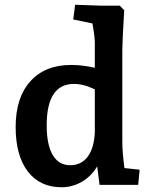

<svg xmlns="http://www.w3.org/2000/svg" viewBox="-20 -780 632 810"><path d="M46 -244Q46 -368 108 -437Q170 -506 280 -506Q328 -506 380 -494V-599Q380 -625 370 -681L289 -698L297 -760L408 -756H485L504 -737Q496 -601 496 -569V-182Q496 -139 505 -71L569 -64L563 0H400L390 -78Q365 -36 325 -13Q285 10 240 10Q148 10 97 -57Q46 -124 46 -244ZM276 -83Q323 -83 350 -119Q377 -155 380 -222V-403Q333 -426 292 -426Q177 -426 177 -251Q177 -169 202.5 -126Q228 -83 276 -83Z"/></svg>

Font: Andada Pro
Style: Bold
Weight: 700
Designer: Carolina Giovagnoli
Foundry: Huerta Tipografica
Version: Version 3.005; ttfautohint (v1.8.4)